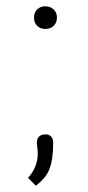

<svg xmlns="http://www.w3.org/2000/svg" viewBox="-20 -485 281 610"><path d="M88 -429Q88 -445 98 -455Q108 -465 124 -465Q140 -465 150.5 -455Q161 -445 161 -429Q161 -413 150.5 -403Q140 -393 124 -393Q108 -393 98 -403Q88 -413 88 -429ZM100 4Q100 -6 98.5 -16.5Q97 -27 97 -31Q97 -44 104 -51Q111 -58 124 -58Q137 -58 143 -50.5Q149 -43 149 -31Q149 22 137 52Q127 80 94 105L69 80Q84 64 92 44Q100 24 100 4Z"/></svg>

Font: Bellota Text Light
Style: Regular
Weight: 300
Designer: Kemie Guaida
Foundry: Kemie Guaida
Version: Version 4.001